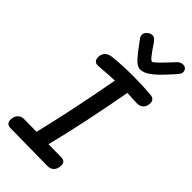

<svg xmlns="http://www.w3.org/2000/svg" viewBox="-291 -1026 1092 1092"><g transform="rotate(45 255.0 -480.0)"><path d="M503 -670Q503 -646 489 -630.5Q475 -615 451 -615L420 -616L369 -619Q312 -308 258 -95L358 -94Q378 -94 386.5 -86Q395 -78 395 -61Q395 -35 381 -19Q367 -3 341 -3L39 -7Q6 -8 6 -42Q6 -67 20.5 -82.5Q35 -98 57 -98L160 -97Q216 -327 269 -618Q231 -617 186 -613Q156 -610 137 -610Q123 -610 115 -619Q107 -628 107 -645Q107 -669 120.5 -683Q134 -697 156 -701Q228 -710 326 -710Q403 -710 470 -704Q503 -700 503 -670ZM510 -927Q510 -918 506.5 -912Q503 -906 494 -895Q449 -845 425.5 -821.5Q402 -798 376 -781Q350 -764 325 -764Q302 -764 276 -792Q250 -820 218 -865Q209 -878 201 -888Q193 -898 193 -913Q194 -928 208.5 -940Q223 -952 238 -952Q247 -952 254.5 -946.5Q262 -941 271 -930Q301 -885 317.5 -864Q334 -843 342 -843Q349 -843 374 -867.5Q399 -892 445 -942Q459 -957 480 -957Q493 -957 501.5 -948.5Q510 -940 510 -927Z"/></g></svg>

Font: Mali Medium
Style: Italic
Weight: 500
Italic angle: -10°
Version: Version 1.000; ttfautohint (v1.6)